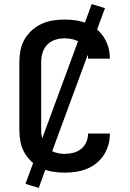

<svg xmlns="http://www.w3.org/2000/svg" viewBox="-20 -839 640 942"><path d="M297 8Q268 8 239.5 3.5Q211 -1 184.5 -13Q158 -25 136.5 -44.5Q115 -64 100.5 -89Q86 -114 80.5 -142.5Q75 -171 75 -200V-535Q75 -564 80.5 -592.5Q86 -621 100.5 -646Q115 -671 136.5 -690.5Q158 -710 184.5 -722Q211 -734 239.5 -738.5Q268 -743 297 -743Q325 -743 352 -739Q379 -735 404.5 -725Q430 -715 452 -697.5Q474 -680 489 -657Q504 -634 511.5 -607.5Q519 -581 519 -553Q519 -553 519 -552.5Q519 -552 519 -551H412Q412 -552 412 -552Q412 -552 412 -552Q412 -574 403 -594Q394 -614 377.5 -627Q361 -640 340 -645.5Q319 -651 297 -651Q274 -651 251.5 -644Q229 -637 212.5 -620.5Q196 -604 189 -581Q182 -558 182 -535V-200Q182 -177 189 -154Q196 -131 212.5 -114.5Q229 -98 251.5 -91Q274 -84 297 -84Q319 -84 340 -89.5Q361 -95 377.5 -108Q394 -121 403 -141Q412 -161 412 -183Q412 -183 412 -183Q412 -183 412 -184H519Q519 -183 519 -182.5Q519 -182 519 -182Q519 -154 511.5 -127.5Q504 -101 489 -78Q474 -55 452 -37.5Q430 -20 404.5 -10Q379 0 352 4Q325 8 297 8ZM170 83 105 63 430 -819 495 -799 216 -43Z"/></svg>

Font: Iosevka Curly SmBdEx
Style: Regular
Weight: 600
Width: 7
Monospace: yes
Designer: Belleve Invis
Foundry: Belleve Invis
Version: Version 11.1.0; ttfautohint (v1.8.3)